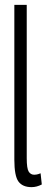

<svg xmlns="http://www.w3.org/2000/svg" viewBox="-20 -760 194 790"><path d="M90 -740V-109Q90 -67 98 -54Q106 -41 121 -41Q125 -41 131 -42Q137 -43 147 -47L152 -1Q131 10 110 10Q73 10 56 -13Q39 -36 39 -103V-740Z"/></svg>

Font: Georama Extra Condensed Light
Style: Regular
Weight: 300
Width: 2
Designer: Jean-Baptiste Levee
Foundry: Production Type
Version: Version 1.000